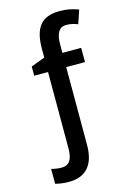

<svg xmlns="http://www.w3.org/2000/svg" viewBox="-142 -802 771 1114"><g transform="rotate(-15 243.5 -245.0)"><path d="M129.4 240.2Q107.9 240.2 87.2 237.5Q66.4 234.9 48.3 230V140.6Q80.6 149.4 108.9 149.4Q143.6 149.4 159.9 125.7Q176.3 102.1 176.3 53.7V-407.2H93.3V-462.4L176.8 -493.7V-547.9Q176.8 -642.1 213.6 -686.8Q250.5 -731.4 333 -731.4Q391.1 -731.4 444.8 -710.4L417.5 -629.4Q399.4 -636.7 382.6 -640.1Q365.7 -643.6 351.1 -643.6Q330.1 -643.6 317.1 -635.3Q304.2 -627 296.9 -609.9Q291 -598.1 288.3 -581.5Q285.6 -564.9 285.6 -542.5V-492.7H398.4V-407.2H285.6V60.1Q285.6 149.4 245.8 194.8Q206.1 240.2 129.4 240.2Z"/></g></svg>

Font: Open Sans
Style: Regular
Weight: 600
Width: 3
Foundry: Ascender Corporation
Version: Version 1.000